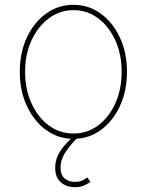

<svg xmlns="http://www.w3.org/2000/svg" viewBox="-20 -574 619 810"><path d="M290 11.7Q225.6 11.7 174.3 -25.6Q123 -63 93.3 -127Q63.5 -190.9 63.5 -271.5Q63.5 -352.1 93.3 -415.8Q123 -479.5 174.3 -516.6Q225.6 -553.7 290 -553.7Q354 -553.7 405 -516.6Q456.1 -479.5 485.8 -415.5Q515.6 -351.6 515.6 -271.5Q515.6 -190.9 486.1 -127Q456.5 -63 405.5 -25.6Q354.5 11.7 290 11.7ZM290 -10.7Q348.1 -10.7 394 -44.9Q439.9 -79.1 466.6 -138.2Q493.2 -197.3 493.2 -271.5Q493.2 -345.2 466.3 -404.1Q439.5 -462.9 393.6 -497.1Q347.7 -531.2 290 -531.2Q232.4 -531.2 186.3 -496.8Q140.1 -462.4 113 -403.8Q85.9 -345.2 85.9 -271.5Q85.9 -197.3 112.8 -138.2Q139.6 -79.1 185.8 -44.9Q231.9 -10.7 290 -10.7ZM296.9 215.8Q259.8 215.8 236.1 194.6Q212.4 173.3 212.9 132.8Q212.9 106.9 222.7 85Q232.4 63 250 42.2Q267.6 21.5 291 0H313.5Q276.9 36.6 256.1 68.1Q235.4 99.6 235.4 132.8Q235.4 164.1 252.4 178.7Q269.5 193.4 296.9 193.4Q312.5 193.4 324 188.7Q335.4 184.1 348.6 174.8L361.3 193.4Q346.2 204.1 330.8 210Q315.4 215.8 296.9 215.8Z"/></svg>

Font: Inter Tight Thin
Style: Regular
Weight: 250
Designer: Rasmus Andersson
Foundry: rsms
Version: Version 3.004